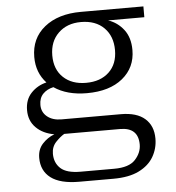

<svg xmlns="http://www.w3.org/2000/svg" viewBox="-51 -565 729 796"><g transform="rotate(-5 313.5 -166.5)"><path d="M247 184Q168 184 129 154.5Q90 125 90 71Q90 36 111 13Q132 -10 161 -21Q114 -29 85.5 -57.5Q57 -86 57 -130Q57 -174 83 -201.5Q109 -229 147 -238Q106 -282 106 -347Q106 -425 163 -471Q220 -517 315 -517H575V-472H424Q463 -459 488.5 -426Q514 -393 514 -341Q514 -268 459.5 -223.5Q405 -179 311 -179Q228 -179 174 -216Q147 -210 130.5 -193Q114 -176 114 -147Q114 -117 136.5 -98.5Q159 -80 196 -80H443Q509 -80 543 -50Q577 -20 577 33Q577 74 557 108.5Q537 143 495.5 163.5Q454 184 389 184ZM311 -222Q371 -222 406.5 -255.5Q442 -289 442 -347Q442 -405 407 -440Q372 -475 311 -475Q253 -475 217 -440Q181 -405 181 -347Q181 -289 216.5 -255.5Q252 -222 311 -222ZM256 143H396Q458 143 484 114.5Q510 86 510 52Q510 -19 434 -19H202Q185 -9 166.5 10.5Q148 30 148 59Q148 97 173 120Q198 143 256 143Z"/></g></svg>

Font: Montagu Slab 16pt Light
Style: Regular
Weight: 300
Designer: Florian Karsten
Foundry: Florian Karsten
Version: Version 1.000; ttfautohint (v1.8.3)